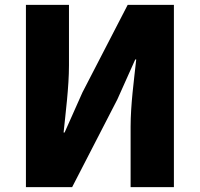

<svg xmlns="http://www.w3.org/2000/svg" viewBox="-20 -765 817 785"><path d="M86 0H275L460 -359L533 -522H537C528 -439 514 -337 514 -247V0H691V-745H502L317 -387L244 -223H240C248 -302 262 -409 262 -498V-745H86Z"/></svg>

Font: Noto Sans TC Black
Style: Regular
Weight: 900
Designer: Ryoko NISHIZUKA 西塚涼子 (kana, bopomofo & ideographs); Paul D. Hunt (Latin, Greek & Cyrillic); Sandoll Communications 산돌커뮤니
Foundry: Adobe
Version: Version 2.004;hotconv 1.0.118;makeotfexe 2.5.65603